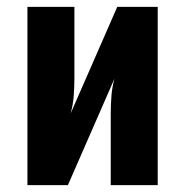

<svg xmlns="http://www.w3.org/2000/svg" viewBox="-20 -540 540 560"><path d="M60 0V-520H197V-312Q197 -286 195 -260Q193 -234 186 -209L322 -520H440V0H303V-208Q303 -234 305 -260Q307 -286 314 -311L178 0Z"/></svg>

Font: Iosevka Curly Slab Heavy
Style: Regular
Weight: 900
Monospace: yes
Designer: Belleve Invis
Foundry: Belleve Invis
Version: Version 22.1.2; ttfautohint (v1.8.4)